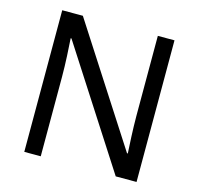

<svg xmlns="http://www.w3.org/2000/svg" viewBox="-104 -825 968 935"><g transform="rotate(15 380.0 -357.0)"><path d="M663 0V-714H579V-311C579 -246 584 -155 586 -123H582L201 -714H97V0H180V-399C180 -472 175 -546 172 -593H176L558 0Z"/></g></svg>

Font: Noto Sans Brahmi
Style: Regular
Weight: 400
Designer: Monotype Design Team
Foundry: Monotype Imaging Inc.
Version: Version 2.004